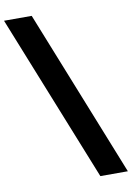

<svg xmlns="http://www.w3.org/2000/svg" viewBox="-111 -813 747 1086"><g transform="rotate(-10 262.0 -270.0)"><path d="M375 210 -9 -750H150L533 210Z"/></g></svg>

Font: Teachers ExtraBold
Style: Regular
Weight: 800
Designer: Alfredo Marco Pradil, Chank Diesel
Version: Version 1.001